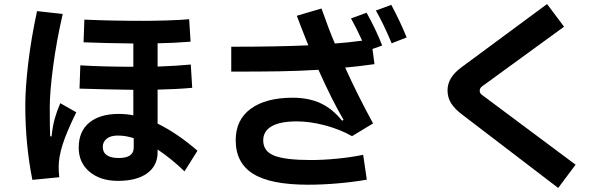

<svg xmlns="http://www.w3.org/2000/svg" viewBox="-20 -854 3040 949"><path d="M357 -299Q309 -201 289.5 -139.5Q270 -78 270 -30Q270 -4 273 22L140 35Q105 -140 105 -333Q105 -419 119.5 -541.5Q134 -664 163 -799L290 -785Q259 -650 242.5 -525Q226 -400 226 -325Q226 -208 228 -180H235Q240 -229 250 -265.5Q260 -302 278 -344ZM892 -7Q828 -69 759 -115V-102Q759 -35 707.5 2.5Q656 40 563 40Q476 40 422.5 -5Q369 -50 369 -124Q369 -205 421.5 -248Q474 -291 567 -291Q604 -291 639 -284V-410Q496 -412 373 -416L377 -531Q493 -524 639 -524V-639Q483 -641 393 -645L397 -757Q530 -751 690 -751Q739 -751 805 -753Q871 -755 915 -759L922 -648Q834 -641 759 -640V-525Q850 -528 923 -535L930 -420Q856 -413 759 -411V-243Q857 -195 956 -109ZM641 -171Q602 -184 562 -184Q527 -184 507.5 -168.5Q488 -153 488 -128Q488 -101 508 -87Q528 -73 567 -73Q641 -73 641 -125Z M1914 -830Q1957 -750 1990 -669L1916 -640Q1875 -737 1838 -802ZM1792 -791Q1839 -707 1869 -629L1821 -612L1831 -537Q1746 -525 1686 -520Q1749 -381 1824 -244L1720 -181Q1660 -215 1586 -234.5Q1512 -254 1447 -254Q1365 -254 1323 -230Q1281 -206 1281 -160Q1281 -106 1336 -84.5Q1391 -63 1517 -63Q1578 -63 1648.5 -70Q1719 -77 1775 -89L1793 34Q1732 45 1653.5 52Q1575 59 1503 59Q1317 59 1231 5Q1145 -49 1145 -161Q1145 -262 1219.5 -316.5Q1294 -371 1427 -371Q1506 -371 1565 -343.5Q1624 -316 1671 -257L1678 -262Q1623 -355 1554 -509Q1455 -503 1360 -501.5Q1265 -500 1123 -500V-623Q1354 -623 1504 -630Q1471 -712 1447 -776L1569 -812Q1606 -707 1635 -639Q1695 -643 1770 -653Q1744 -711 1715 -763Z M2264 -288Q2229 -314 2210.5 -342.5Q2192 -371 2192 -408Q2192 -470 2259 -520L2684 -834L2768 -722L2364 -428Q2351 -419 2351 -405Q2351 -392 2365 -383L2825 -40L2739 75Z"/></svg>

Font: IBM Plex Sans JP
Style: Bold
Weight: 700
Designer: Mike Abbink; Paul van der Laan; Pieter van Rosmalen; Wujin Sim; Yejin Wi; Jinhee Kim; Boomi Park; Yona Kim; Kichan Ma
Foundry: Sandoll Inc.
Version: Version 1.001